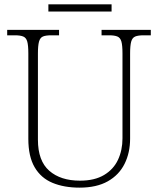

<svg xmlns="http://www.w3.org/2000/svg" viewBox="-20 -851 727 881"><path d="M345 10Q274 10 221 -12Q168 -34 139 -83.5Q110 -133 110 -214V-606Q110 -643 105 -660.5Q100 -678 86.5 -683.5Q73 -689 49 -689H13V-714H251V-689H215Q190 -689 177 -683.5Q164 -678 159 -660Q154 -642 154 -605V-210Q154 -113 206 -67.5Q258 -22 347 -22Q414 -22 457.5 -48Q501 -74 521.5 -118Q542 -162 542 -216V-606Q542 -643 537 -660.5Q532 -678 518.5 -683.5Q505 -689 481 -689H446V-714H672V-689H639Q614 -689 600.5 -683.5Q587 -678 582 -660Q577 -642 577 -605V-215Q577 -150 551.5 -99Q526 -48 474.5 -19Q423 10 345 10ZM202 -798V-831H492V-798Z"/></svg>

Font: Noto Serif Armenian ExtraLight
Style: Regular
Weight: 250
Version: Version 2.007